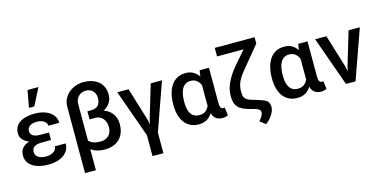

<svg xmlns="http://www.w3.org/2000/svg" viewBox="-89 -1287 3946 1985"><g transform="rotate(-15 1884.0 -294.5)"><path d="M293 -609H235.5L269.5 -791.5H386ZM280.5 10Q229 10 186 -0.5Q143 -11 112.2 -31.2Q81.5 -51.5 64.5 -81Q47.5 -110.5 47.5 -149Q47.5 -240 146 -271.5V-272Q104.5 -289 80.5 -317Q56.5 -345 56.5 -384Q56.5 -422.5 72.5 -451.2Q88.5 -480 118 -499Q147.5 -518 188.8 -527.5Q230 -537 280.5 -537Q326 -537 365.8 -526Q405.5 -515 435 -494.5Q464.5 -474 481.5 -444.8Q498.5 -415.5 498.5 -379H382Q382 -395 373.8 -408Q365.5 -421 351.2 -430.2Q337 -439.5 317.8 -444.5Q298.5 -449.5 276.5 -449.5Q249.5 -449.5 230 -443.8Q210.5 -438 197.8 -428.2Q185 -418.5 179 -405.8Q173 -393 173 -379Q173 -346 197.8 -328Q222.5 -310 274 -310H370V-229H274Q217 -229 190.5 -210.5Q164 -192 164 -153.5Q164 -138 171 -124.2Q178 -110.5 192.2 -100Q206.5 -89.5 227.5 -83.5Q248.5 -77.5 276.5 -77.5Q303 -77.5 324.2 -83.5Q345.5 -89.5 360.2 -100Q375 -110.5 383 -125Q391 -139.5 391 -156H507Q507 -114 488.8 -83Q470.5 -52 439.5 -31.2Q408.5 -10.5 367.2 -0.2Q326 10 280.5 10Z M737.5 192.5H621V-515Q621 -559.5 638.5 -597.2Q656 -635 686.8 -662.2Q717.5 -689.5 759 -705Q800.5 -720.5 848 -720.5Q897.5 -720.5 938 -707.5Q978.5 -694.5 1007.2 -670Q1036 -645.5 1051.8 -610Q1067.5 -574.5 1067.5 -529Q1067.5 -479 1042.8 -442.2Q1018 -405.5 975 -382Q1036 -359.5 1067.8 -314Q1099.5 -268.5 1099.5 -204.5Q1099.5 -151.5 1083.5 -111.2Q1067.5 -71 1038.8 -44Q1010 -17 969.5 -3.5Q929 10 879.5 10Q797 10 737.5 -31.5ZM859 -81Q887 -81 909.8 -89.2Q932.5 -97.5 948.8 -113.2Q965 -129 974 -151.8Q983 -174.5 983 -204Q983 -230.5 975.5 -254Q968 -277.5 953.5 -294.8Q939 -312 917.8 -322Q896.5 -332 868.5 -332H810V-418.5H846Q899 -418.5 925 -444.5Q951 -470.5 951 -525Q951 -546 944.2 -565Q937.5 -584 924.5 -598.2Q911.5 -612.5 892.2 -620.8Q873 -629 848 -629Q824 -629 803.5 -620.5Q783 -612 768.5 -597Q754 -582 745.8 -561Q737.5 -540 737.5 -515V-124Q778 -81 859 -81Z M1457 203.5H1340.5V-20.5L1159.5 -528.5H1280L1388.5 -175L1399.5 -126H1401L1411.5 -175L1517.5 -528.5H1638L1457 -17.5Z M2142.5 10.5Q2059 10.5 2036 -70Q1986 10.5 1891 10.5Q1840 10.5 1801.5 -8.5Q1763 -27.5 1737.2 -62Q1711.5 -96.5 1698.5 -145Q1685.5 -193.5 1685.5 -252Q1685.5 -315 1698.2 -367.8Q1711 -420.5 1736.5 -458.2Q1762 -496 1800.8 -517Q1839.5 -538 1892 -538Q1980.5 -538 2031 -463L2040.5 -528H2140.5V-156Q2140.5 -117.5 2149.8 -101.8Q2159 -86 2178 -86Q2186.5 -86 2191.5 -88.5L2203 -4Q2177 10.5 2142.5 10.5ZM1920.5 -80.5Q1957 -80.5 1982.5 -97.8Q2008 -115 2025 -151Q2024.5 -181 2024.5 -236.5V-245Q2024.5 -248 2024.5 -250.5V-254Q2024.5 -256 2024.5 -257.5V-267Q2024.5 -270 2024.5 -273V-277Q2024.5 -279 2024.5 -281V-285Q2024.5 -287 2024.5 -289V-293Q2024.5 -295 2024.5 -297.5V-374Q2008 -409.5 1982.8 -428Q1957.5 -446.5 1921.5 -446.5Q1889 -446.5 1866.5 -432.5Q1844 -418.5 1829.5 -393.2Q1815 -368 1808.5 -333.2Q1802 -298.5 1802 -257.5V-247Q1802 -209 1808.8 -178.2Q1815.5 -147.5 1829.8 -125.8Q1844 -104 1866.5 -92.2Q1889 -80.5 1920.5 -80.5Z M2560.5 188.5 2500.5 141.5Q2525 114.5 2536 94Q2547 73.5 2547 54.5Q2547 37 2531.2 25.2Q2515.5 13.5 2482 5L2442 -5.5Q2397.5 -17 2366.8 -32Q2336 -47 2317 -68.5Q2298 -90 2289.8 -118.8Q2281.5 -147.5 2281.5 -186Q2281.5 -220 2289.2 -254.5Q2297 -289 2313.2 -325.2Q2329.5 -361.5 2354.8 -400.2Q2380 -439 2415.5 -481L2535.5 -619.5H2251.5V-711H2678V-643L2505 -433.5Q2475 -398 2454.5 -369.8Q2434 -341.5 2421.2 -314.5Q2408.5 -287.5 2402.8 -259.5Q2397 -231.5 2397 -197Q2397 -162 2406.8 -143Q2416.5 -124 2436 -112.5Q2455.5 -101 2485 -93Q2514.5 -85 2553.5 -72Q2605.5 -56 2631.5 -39Q2660.5 -19 2660.5 35Q2660 53 2651.8 74Q2643.5 95 2629.5 115.8Q2615.5 136.5 2597.8 155.5Q2580 174.5 2560.5 188.5Z M3197.5 10.5Q3114 10.5 3091 -70Q3041 10.5 2946 10.5Q2895 10.5 2856.5 -8.5Q2818 -27.5 2792.2 -62Q2766.5 -96.5 2753.5 -145Q2740.5 -193.5 2740.5 -252Q2740.5 -315 2753.2 -367.8Q2766 -420.5 2791.5 -458.2Q2817 -496 2855.8 -517Q2894.5 -538 2947 -538Q3035.5 -538 3086 -463L3095.5 -528H3195.5V-156Q3195.5 -117.5 3204.8 -101.8Q3214 -86 3233 -86Q3241.5 -86 3246.5 -88.5L3258 -4Q3232 10.5 3197.5 10.5ZM2975.5 -80.5Q3012 -80.5 3037.5 -97.8Q3063 -115 3080 -151Q3079.5 -181 3079.5 -236.5V-245Q3079.5 -248 3079.5 -250.5V-254Q3079.5 -256 3079.5 -257.5V-267Q3079.5 -270 3079.5 -273V-277Q3079.5 -279 3079.5 -281V-285Q3079.5 -287 3079.5 -289V-293Q3079.5 -295 3079.5 -297.5V-374Q3063 -409.5 3037.8 -428Q3012.5 -446.5 2976.5 -446.5Q2944 -446.5 2921.5 -432.5Q2899 -418.5 2884.5 -393.2Q2870 -368 2863.5 -333.2Q2857 -298.5 2857 -257.5V-247Q2857 -209 2863.8 -178.2Q2870.5 -147.5 2884.8 -125.8Q2899 -104 2921.5 -92.2Q2944 -80.5 2975.5 -80.5Z M3568 0H3465.5L3277 -528.5H3397.5L3506 -175L3517 -126H3518.5L3529 -175L3635 -528.5H3755.5Z"/></g></svg>

Font: Roberto Sans Medium
Style: Regular
Weight: 500
Designer: Google (font) & Cristiano Sobral (main changes)
Version: Version 1.000;October 12, 2021;FontCreator 14.0.0.2814 64-bi